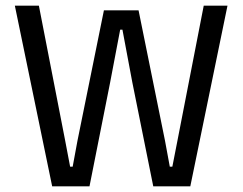

<svg xmlns="http://www.w3.org/2000/svg" viewBox="-20 -659 858 679"><path d="M296.5 0H164.5L32.5 -639H117.5L210.5 -161.5L228 -69.5H237L254 -161.5L347.5 -622.5H470L563.5 -161.5L580.5 -69.5H589.5L607.5 -161.5L700.5 -639H784.5L653 0H522L448 -367.5L413 -554H405L369.5 -367.5Z"/></svg>

Font: Anek Malayalam
Style: Regular
Weight: 400
Version: Version 1.003